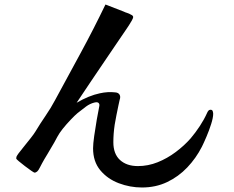

<svg xmlns="http://www.w3.org/2000/svg" viewBox="-20 -783 1040 852"><path d="M926 -278Q926 -261 917 -232.5Q908 -204 896 -176Q884 -148 876 -132Q850 -81 811 -40Q772 1 721.5 25Q671 49 610 49Q557 49 507 30Q457 11 425 -27.5Q393 -66 393 -125Q393 -144 398 -179.5Q403 -215 409.5 -252.5Q416 -290 421 -314Q422 -322 417 -326.5Q412 -331 399 -328Q379 -323 361.5 -310Q344 -297 324 -281Q313 -272 293.5 -251.5Q274 -231 258 -211Q243 -192 234.5 -176Q226 -160 221 -151Q207 -126 191 -100Q175 -74 167 -59Q165 -55 161.5 -48.5Q158 -42 156 -38Q146 -17 133 -17Q131 -17 118.5 -25.5Q106 -34 90.5 -46Q75 -58 63.5 -67.5Q52 -77 52 -80Q52 -88 56 -93Q60 -98 62 -102Q71 -114 86.5 -133Q102 -152 116.5 -170.5Q131 -189 137 -199Q158 -234 182 -269Q206 -304 224 -338Q281 -443 338.5 -549Q396 -655 448 -763L528 -732Q536 -728 544.5 -725.5Q553 -723 561 -718Q571 -714 571 -707Q571 -703 565 -692Q559 -681 552 -670.5Q545 -660 543 -657Q534 -644 510 -608.5Q486 -573 453 -524.5Q420 -476 385 -424Q350 -372 320 -327Q375 -359 423 -369Q441 -373 458 -374Q475 -375 492 -373Q505 -372 510.5 -363Q516 -354 511 -340Q510 -335 505.5 -315Q501 -295 496.5 -271Q492 -247 489 -230Q483 -190 483 -152Q483 -100 512.5 -73Q542 -46 592 -46Q637 -46 679.5 -63Q722 -80 760 -108.5Q798 -137 826 -169Q848 -195 867 -224Q886 -253 899 -282Q901 -287 904.5 -291.5Q908 -296 914 -296Q922 -296 924 -289.5Q926 -283 926 -278Z"/></svg>

Font: Kaisei Opti
Style: Bold
Weight: 700
Designer: Font-Kai, 金井和夫
Foundry: KAZUO KANAI
Version: Version 5.003